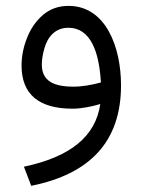

<svg xmlns="http://www.w3.org/2000/svg" viewBox="-20 -362 477 643"><path d="M385.3 -76.2C385.3 -205.1 334 -342.3 209.5 -342.3C175.8 -342.3 147.5 -332 124 -312C100.6 -292 83 -266.6 70.8 -235.8C58.6 -205.1 52.2 -174.3 52.2 -142.6C52.2 -44.4 112.3 2 223.1 2C252.4 2 289.1 -5.4 315.9 -13.7C299.8 96.2 214.4 163.6 60.1 196.3L84.5 260.3C281.7 220.7 385.3 111.8 385.3 -76.2ZM225.6 -71.8C157.7 -71.8 120.1 -92.3 120.1 -145.5C120.1 -162.1 123 -180.2 128.4 -199.2C139.2 -237.8 164.1 -269 209 -269C282.7 -269 312 -189.9 317.9 -85.9C288.1 -77.6 255.4 -71.8 225.6 -71.8Z"/></svg>

Font: Vazirmatn Light
Style: Regular
Weight: 300
Designer: Saber Rastikerdar
Foundry: Saber Rastikerdar
Version: Version 33.003